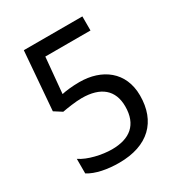

<svg xmlns="http://www.w3.org/2000/svg" viewBox="-171 -831 894 957"><g transform="rotate(-30 275.5 -352.0)"><path d="M238 10C405 10 495 -80 495 -229C495 -366 395 -438 266 -438C224 -438 185 -433 164 -428L183 -633H443V-714H106L79 -378L123 -350C150 -355 201 -363 236 -363C345 -363 404 -313 404 -219C404 -114 343 -66 240 -66C185 -66 107 -83 64 -113V-29C107 -2 171 10 238 10Z"/></g></svg>

Font: Noto Sans Bengali
Style: Regular
Weight: 400
Designer: Jelle Bosma - Monotype Design Team
Foundry: Monotype Imaging Inc.
Version: Version 2.003